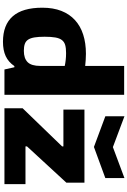

<svg xmlns="http://www.w3.org/2000/svg" viewBox="198 -1048 860 1296"><g transform="rotate(90 628.0 -400.0)"><path d="M765 -810 973 -732 1182 -810V-681L972 -604L765 -681ZM711 -123 968 -389V-398H720V-540H1213V-418L968 -152V-142H1223V0H711ZM262 10Q148 10 90 -56Q32 -122 32 -256Q32 -329 53.5 -384Q75 -439 115.5 -476Q156 -513 213.5 -531.5Q271 -550 343 -550Q365 -550 385 -548.5Q405 -547 425 -545V-808H620V0H449L434 -67H426Q399 -27 359 -8.5Q319 10 262 10ZM323 -131Q374 -131 399.5 -156.5Q425 -182 425 -242V-407Q407 -411 385 -413.5Q363 -416 338 -416Q305 -416 284 -410Q263 -404 250.5 -388Q238 -372 233 -343.5Q228 -315 228 -271Q228 -230 232.5 -203Q237 -176 247.5 -160Q258 -144 276.5 -137.5Q295 -131 323 -131Z"/></g></svg>

Font: Encode Sans Normal
Style: ExtraBold
Weight: 800
Designer: Pablo Impallari, Andres Torresi
Foundry: Pablo Impallari, Andres Torresi
Version: Version 1.000; ttfautohint (v1.00) -l 8 -r 50 -G 200 -x 14 -